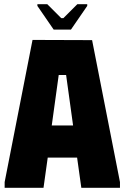

<svg xmlns="http://www.w3.org/2000/svg" viewBox="-20 -889 591 909"><path d="M2 0V-27L134 -700L416 -699L548 -27V0H365L345 -143H206L186 0ZM225 -295H326L293 -534H258ZM234 -749 157 -861V-869H204L270 -803H280L346 -869H393V-861L316 -749Z"/></svg>

Font: Phudu ExtraBold
Style: Regular
Weight: 800
Version: Version 1.005;gftools[0.9.23]